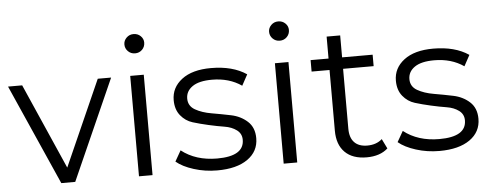

<svg xmlns="http://www.w3.org/2000/svg" viewBox="-50 -870 2563 1002"><g transform="rotate(-5 1232.0 -368.5)"><path d="M234 0 1 -526H75L272 -78L471 -526H541L307 0Z M641 0V-526H712V0ZM625 -692Q625 -712 640 -727Q655 -742 677 -742Q699 -742 714 -727.5Q729 -713 729 -693Q729 -671 714 -656Q699 -641 677 -641Q655 -641 640 -656Q625 -671 625 -692Z M1051 5Q987 5 928.5 -13.5Q870 -32 837 -60L869 -116Q944 -57 1056 -57Q1197 -57 1197 -143Q1197 -175 1171.5 -194Q1146 -213 1108.5 -219Q1071 -225 1026.5 -235Q982 -245 944.5 -256.5Q907 -268 881.5 -299.5Q856 -331 856 -380Q856 -446 911 -488Q966 -530 1064 -530Q1178 -530 1250 -481L1219 -424Q1154 -469 1064 -469Q996 -469 961.5 -445Q927 -421 927 -382Q927 -343 962 -323Q997 -303 1047 -294.5Q1097 -286 1147.5 -275.5Q1198 -265 1233 -233Q1268 -201 1268 -145Q1268 -76 1210.5 -35.5Q1153 5 1051 5Z M1399 0V-526H1470V0ZM1383 -692Q1383 -712 1398 -727Q1413 -742 1435 -742Q1457 -742 1472 -727.5Q1487 -713 1487 -693Q1487 -671 1472 -656Q1457 -641 1435 -641Q1413 -641 1398 -656Q1383 -671 1383 -692Z M1834 5Q1760 5 1720 -35Q1680 -75 1680 -148V-466H1586V-526H1680V-641H1751V-526H1911V-466H1751V-152Q1751 -105 1774.5 -80.5Q1798 -56 1842 -56Q1890 -56 1920 -83L1945 -32Q1904 5 1834 5Z M2215 5Q2151 5 2092.5 -13.5Q2034 -32 2001 -60L2033 -116Q2108 -57 2220 -57Q2361 -57 2361 -143Q2361 -175 2335.5 -194Q2310 -213 2272.5 -219Q2235 -225 2190.5 -235Q2146 -245 2108.5 -256.5Q2071 -268 2045.5 -299.5Q2020 -331 2020 -380Q2020 -446 2075 -488Q2130 -530 2228 -530Q2342 -530 2414 -481L2383 -424Q2318 -469 2228 -469Q2160 -469 2125.5 -445Q2091 -421 2091 -382Q2091 -343 2126 -323Q2161 -303 2211 -294.5Q2261 -286 2311.5 -275.5Q2362 -265 2397 -233Q2432 -201 2432 -145Q2432 -76 2374.5 -35.5Q2317 5 2215 5Z"/></g></svg>

Font: Belfius21
Style: Regular
Weight: 400
Designer: Montserrat's base design by Julieta Ulanovsky, modified by Coast SPRL for Belfius Bank NV.
Foundry: Montserrat's base design by Julieta Ulanovsky, modified by Coast SPRL for Belfius Bank NV.
Version: Version 2.000;FEAKit 1.0